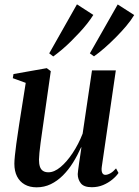

<svg xmlns="http://www.w3.org/2000/svg" viewBox="-20 -830 622 862"><path d="M144.5 11Q113 11 90.8 -1.8Q68.5 -14.5 56.5 -38Q44.5 -61.5 44.5 -95Q44.5 -108.5 47 -132.5Q49.5 -156.5 53.2 -184.2Q57 -212 60.8 -236.2Q64.5 -260.5 66.5 -274.5L95.5 -458L37.5 -479L40.5 -497.5L190 -524L208 -510.5L175 -279Q172.5 -261 169 -237Q165.5 -213 162.2 -188.5Q159 -164 157 -144Q155 -124 155 -114Q155 -94.5 159.2 -81.8Q163.5 -69 173 -62.8Q182.5 -56.5 197.5 -56.5Q223.5 -56.5 251.8 -80Q280 -103.5 306.2 -143Q332.5 -182.5 351 -230L393 -514H500L437 -81.5Q434.5 -64 438.8 -54.5Q443 -45 453 -45Q463 -45 475.5 -52Q488 -59 501 -74L512 -53.5Q502 -38.5 484 -23.8Q466 -9 442.8 0.8Q419.5 10.5 392 10.5Q356.5 10.5 342.8 -7.2Q329 -25 329 -48.5Q329 -52.5 330.8 -66.2Q332.5 -80 335.2 -98.5Q338 -117 340.8 -135.8Q343.5 -154.5 345.5 -168.5H344Q328 -132.5 307.8 -100Q287.5 -67.5 262.5 -42.5Q237.5 -17.5 208 -3.2Q178.5 11 144.5 11ZM219 -576.5 201 -590.5 325.5 -810.5 399 -763Q387.5 -744.5 371.8 -724.5Q356 -704.5 337 -684Q318 -663.5 298 -643.8Q278 -624 257.8 -607Q237.5 -590 219 -576.5ZM402 -577 383.5 -590.5 508.5 -810 582.5 -762.5Q568.5 -739 547 -713.5Q525.5 -688 500.5 -662.8Q475.5 -637.5 450 -615.2Q424.5 -593 402 -577Z"/></svg>

Font: Merriweather 120pt Medium
Style: Italic
Weight: 500
Italic angle: -7.8°
Version: Version 2.101